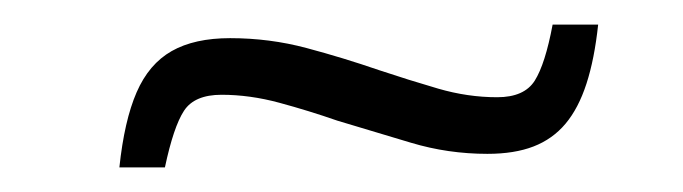

<svg xmlns="http://www.w3.org/2000/svg" viewBox="-20 -380 555 156"><path d="M77 -244Q81 -282 91 -305Q101 -328 119.5 -338.5Q138 -349 167 -349Q199 -349 229 -341Q259 -333 288 -323Q312 -315 336 -308Q360 -301 384 -301Q406 -301 414.5 -314.5Q423 -328 429 -360H466Q463 -332 456.5 -312Q450 -292 439.5 -279.5Q429 -267 413.5 -261Q398 -255 376 -255Q344 -255 314 -264Q284 -273 254 -282Q231 -290 207 -296.5Q183 -303 160 -303Q138 -303 129.5 -290Q121 -277 114 -244Z"/></svg>

Font: Saira SemiExpanded Light
Style: Italic
Weight: 300
Width: 6
Italic angle: -12°
Designer: Hector Gatti with collaboration of the Omnibus-Type team
Foundry: Omnibus-Type
Version: Version 1.101